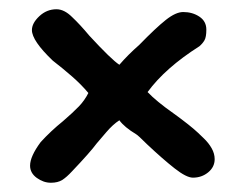

<svg xmlns="http://www.w3.org/2000/svg" viewBox="-20 -429 529 415"><path d="M444 -85Q444 -68 430 -56.5Q416 -45 397 -45Q383 -45 357.5 -65Q332 -85 298 -117Q278 -137 274 -139Q249 -154 238 -169Q224 -160 209.5 -143Q195 -126 189 -119Q175 -100 136 -59Q124 -46 114.5 -40Q105 -34 90 -34Q74 -34 59.5 -44.5Q45 -55 45 -71Q45 -91 68 -122Q90 -146 116 -167Q138 -186 150.5 -199Q163 -212 171 -228Q156 -246 136 -263.5Q116 -281 94 -298Q49 -341 49 -364Q49 -379 65 -394Q81 -409 102 -409Q119 -409 136 -392Q153 -376 173 -352Q221 -300 238 -289Q257 -311 281 -332Q317 -369 338.5 -386Q360 -403 376 -403Q396 -403 411 -393Q426 -383 426 -365Q426 -349 422 -342Q418 -335 411 -329Q337 -282 299 -230Q318 -210 355 -184Q391 -158 408 -142Q410 -140 420.5 -130Q431 -120 437.5 -108.5Q444 -97 444 -85Z"/></svg>

Font: Itim
Style: Regular
Weight: 400
Designer: Suppakit Chalermlarp
Version: Version 1.002g